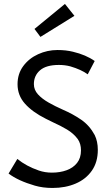

<svg xmlns="http://www.w3.org/2000/svg" viewBox="-20 -920 524 952"><path d="M240.5 12Q192.5 12 153 0.5Q70 -23.5 22.5 -59.5L66 -132Q110 -96 172.5 -74.5Q203 -64 237.5 -64Q277.5 -64 310 -75.8Q342.5 -87.5 362 -112Q381.5 -136.5 381.5 -174.5Q381.5 -207.5 365.5 -230.5Q344.5 -258.5 312.2 -277.8Q280 -297 243 -313.5L207.5 -331Q140.5 -364.5 103.8 -405.8Q67 -447 67 -502.5Q67 -554 95.2 -592.2Q123.5 -630.5 169 -651.2Q214.5 -672 265 -672Q307.5 -672 341.5 -663.5Q406.5 -648 449.5 -617.5L415 -551.5Q383 -575 328.5 -591Q302 -598 272 -598Q209 -598 178.5 -571.5Q148 -545 148 -503Q148 -474.5 168.2 -452.2Q188.5 -430 221 -411.5Q253.5 -393 292 -376Q341 -355 382.5 -326.5Q424 -298 449.5 -250.5Q465 -219 465 -177Q465 -116 435.5 -73.8Q406 -31.5 355.2 -9.8Q304.5 12 240.5 12ZM180.5 -737 151 -776.5 302 -900.5 349 -841.5Z"/></svg>

Font: Lucymar Sans
Style: Regular
Weight: 400
Foundry: The League of Moveable Type (original font) / Main changes by Cristiano Sobral with portions from Mirco Monsees
Version: Version 2.001;August 30, 2020;FontCreator 13.0.0.2681 64-bit